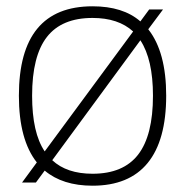

<svg xmlns="http://www.w3.org/2000/svg" viewBox="-20 -580 588 610"><path d="M508 -276Q508 -134 449 -62Q390 10 274 10Q179 10 122 -38L94 0H50L97 -64Q40 -136 40 -276Q40 -560 274 -560Q371 -560 426 -512L454 -550H498L451 -487Q508 -415 508 -276ZM122 -99 403 -480Q356 -523 274 -523Q176 -523 129 -462.5Q82 -402 82 -276Q82 -158 122 -99ZM466 -276Q466 -391 426 -452L146 -71Q192 -28 274 -28Q372 -28 419 -89Q466 -150 466 -276Z"/></svg>

Font: Krub ExtraLight
Style: Regular
Weight: 275
Designer: Ekaluck Peanpanawate
Foundry: Cadson Demak Co.,Ltd.
Version: Version 1.000; ttfautohint (v1.6)